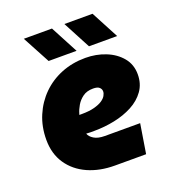

<svg xmlns="http://www.w3.org/2000/svg" viewBox="-131 -817 822 916"><g transform="rotate(-20 279.5 -358.5)"><path d="M296 0Q219 0 159 -27Q99 -54 64.5 -105Q30 -156 30 -227Q30 -293 53.5 -348.5Q77 -404 118.5 -445Q160 -486 216 -508.5Q272 -531 338 -531Q393 -531 440.5 -512Q488 -493 517.5 -457.5Q547 -422 547 -372Q547 -324 522 -289Q497 -254 455.5 -232Q414 -210 363 -199.5Q312 -189 259 -189Q249 -189 239 -189Q229 -189 219 -190Q224 -174 244 -161.5Q264 -149 299 -149H478L454 0ZM219 -285Q222 -285 225 -285Q228 -285 231 -285Q269 -285 295 -292Q321 -299 336 -309Q351 -319 357.5 -330.5Q364 -342 364 -352Q364 -364 354.5 -372.5Q345 -381 323 -381Q291 -381 270.5 -366Q250 -351 238 -330.5Q226 -310 221 -292Q220 -290 219.5 -288Q219 -286 219 -285ZM374 -577 300 -717H443L517 -577ZM169 -577 94 -717H237L311 -577Z"/></g></svg>

Font: MuseoModerno Thin Black
Style: Italic
Weight: 900
Italic angle: -9°
Version: Version 1.003